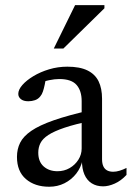

<svg xmlns="http://www.w3.org/2000/svg" viewBox="-20 -700 501 730"><path d="M326 -281.5 328.5 -241Q265.5 -228 225.5 -214.5Q185.5 -201 163.8 -186.8Q142 -172.5 133.8 -156Q125.5 -139.5 125.5 -119.5Q125.5 -85.5 146 -67.2Q166.5 -49 198.5 -49Q224 -49 244.8 -61Q265.5 -73 278 -92.8Q290.5 -112.5 290.5 -135.5V-315.5Q290.5 -355 271 -377.2Q251.5 -399.5 205.5 -399.5Q188 -399.5 167.2 -395.2Q146.5 -391 127.5 -382L155 -407.5Q153 -392 150 -377.8Q147 -363.5 143.2 -352.2Q139.5 -341 133.5 -334Q125.5 -323.5 113.2 -319.2Q101 -315 87.5 -315Q69.5 -315 59.5 -323Q49.5 -331 49.5 -343Q49.5 -359 65 -376.8Q80.5 -394.5 107 -410.5Q133.5 -426.5 166.8 -436.5Q200 -446.5 236 -446.5Q283.5 -446.5 312.5 -432.2Q341.5 -418 354.8 -391Q368 -364 368 -324.5V-95Q368 -78.5 372.8 -68Q377.5 -57.5 387 -52.2Q396.5 -47 410.5 -47Q422 -47 435 -51Q448 -55 461 -61.5V-35Q440 -12.5 416.2 -2Q392.5 8.5 372 8.5Q347 8.5 328.8 -3Q310.5 -14.5 301 -36.5Q291.5 -58.5 291.5 -90L294.5 -94Q288 -63 269.8 -39.8Q251.5 -16.5 225 -3.2Q198.5 10 167 10Q112.5 10 78.5 -19.2Q44.5 -48.5 44.5 -103.5Q44.5 -133 56.5 -157.2Q68.5 -181.5 99 -202.5Q129.5 -223.5 184.8 -242.8Q240 -262 326 -281.5ZM184.5 -515.5 265.5 -680.5H377V-668.5L221 -515.5Z"/></svg>

Font: Newsreader 16pt 16pt
Style: Regular
Weight: 400
Version: Version 1.003